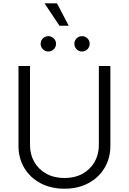

<svg xmlns="http://www.w3.org/2000/svg" viewBox="-20 -1125 776 1156"><path d="M368.2 11.2Q286.1 11.2 223.6 -22.2Q161.1 -55.7 126.2 -114Q91.3 -172.4 91.3 -247.1V-727.5H160.6V-252Q160.6 -194.8 186.5 -149.9Q212.4 -105 259 -79.1Q305.7 -53.2 368.2 -53.2Q430.7 -53.2 477.3 -79.1Q523.9 -105 549.6 -149.9Q575.2 -194.8 575.2 -252V-727.5H644.5V-247.1Q644.5 -172.4 609.6 -114Q574.7 -55.7 512.5 -22.2Q450.2 11.2 368.2 11.2ZM337.9 -970.2 248 -1105H323.2L393.6 -970.2ZM271 -814.9Q252 -814.9 238.3 -828.6Q224.6 -842.3 224.6 -861.3Q224.6 -880.4 238.3 -893.8Q252 -907.2 271 -907.2Q290 -907.2 303.7 -893.8Q317.4 -880.4 317.4 -861.3Q317.4 -842.3 303.7 -828.6Q290 -814.9 271 -814.9ZM474.1 -814.9Q454.6 -814.9 441.2 -828.6Q427.7 -842.3 427.7 -861.3Q427.7 -880.4 441.2 -893.8Q454.6 -907.2 474.1 -907.2Q493.2 -907.2 506.6 -893.8Q520 -880.4 520 -861.3Q520 -842.3 506.6 -828.6Q493.2 -814.9 474.1 -814.9Z"/></svg>

Font: Inter Light
Style: Regular
Weight: 300
Designer: Rasmus Andersson
Foundry: rsms
Version: Version 4.000;git-a52131595